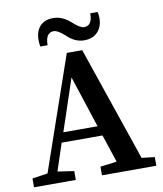

<svg xmlns="http://www.w3.org/2000/svg" viewBox="-92 -930 854 1005"><g transform="rotate(-10 334.5 -427.5)"><path d="M206 -720H167Q164 -738 164 -756Q164 -801 188.5 -828Q213 -855 259 -855Q308 -855 352 -815Q390 -780 411 -780Q455 -780 455 -846H494Q498 -831 498 -814Q498 -768 472 -740Q446 -712 400 -712Q351 -712 310 -752Q272 -787 250 -787Q206 -787 206 -720ZM208 -257H390L300 -532ZM588 -54 657 -46V0H368V-46L456 -57L407 -205H190L142 -60L229 -47V0H7V-47L89 -59L298 -663H380Z"/></g></svg>

Font: TypoPRO Source Serif Pro
Style: Regular
Weight: 600
Designer: Frank Grießhammer
Foundry: Adobe Systems Incorporated
Version: Version 1.017;PS 1.0;hotconv 1.0.79;makeotf.lib2.5.61930